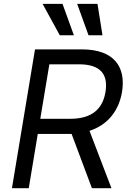

<svg xmlns="http://www.w3.org/2000/svg" viewBox="-20 -986 679 1006"><path d="M42.6 0H130.7L177.9 -284.1H336.6C343 -284.1 349.1 -284.1 355.1 -284.4L461.6 0H563.9L448.9 -300.4C547.2 -332.4 603.3 -408.4 619.3 -504.3C640.6 -633.5 579.5 -727.3 409.1 -727.3H163.4ZM191.1 -363.6 238.6 -649.1H393.5C511.4 -649.1 546.9 -592.3 532.7 -504.3C518.5 -417.6 464.5 -363.6 348 -363.6ZM203.1 -965.9 293.3 -801.1H367.2L307.5 -965.9ZM384.2 -965.9 443.9 -801.1H517L490.8 -965.9Z"/></svg>

Font: Margiela Sans
Style: Italic
Weight: 400
Italic angle: -9.39999°
Designer: Stefan Endress, Andreas Faust
Version: Version 1.100;FEAKit 1.0